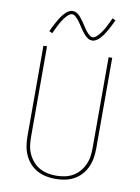

<svg xmlns="http://www.w3.org/2000/svg" viewBox="-103 -1029 805 1105"><g transform="rotate(10 300.0 -476.5)"><path d="M300 8Q272 8 244.5 2.5Q217 -3 193 -16Q169 -29 150 -50Q131 -71 119.5 -96.5Q108 -122 103.5 -149.5Q99 -177 99 -205V-735H120V-205Q120 -180 123.5 -155Q127 -130 137.5 -107Q148 -84 164.5 -65Q181 -46 203 -33.5Q225 -21 250 -16Q275 -11 300 -11Q325 -11 350 -16Q375 -21 397 -33.5Q419 -46 435.5 -65Q452 -84 462.5 -107Q473 -130 476.5 -155Q480 -180 480 -205V-735H501V-205Q501 -177 496.5 -149.5Q492 -122 480.5 -96.5Q469 -71 450 -50Q431 -29 407 -16Q383 -3 355.5 2.5Q328 8 300 8ZM369 -813Q356 -813 345.5 -819.5Q335 -826 326.5 -835Q318 -844 311 -853.5Q304 -863 297 -873.5Q290 -884 283 -895Q276 -906 268.5 -915Q261 -924 251 -933Q241 -942 231 -942Q226 -942 223.5 -941Q221 -940 217.5 -938Q214 -936 209.5 -932.5Q205 -929 200 -923.5Q195 -918 192.5 -915Q190 -912 187.5 -909Q185 -906 183 -902.5Q181 -899 178.5 -895.5Q176 -892 173.5 -888Q171 -884 168.5 -879.5Q166 -875 163.5 -870.5Q161 -866 158.5 -861Q156 -856 153.5 -850.5Q151 -845 148 -839.5Q145 -834 142.5 -828Q140 -822 137 -815L118 -823Q123 -835 128 -845Q133 -855 138 -864.5Q143 -874 147.5 -882Q152 -890 156.5 -897.5Q161 -905 165 -911Q169 -917 173.5 -922.5Q178 -928 185.5 -936.5Q193 -945 200.5 -950Q208 -955 215 -958Q222 -961 231 -961Q244 -961 254.5 -955Q265 -949 273.5 -939.5Q282 -930 289 -920.5Q296 -911 303 -900.5Q310 -890 317 -879Q324 -868 331.5 -859Q339 -850 349 -841Q359 -832 369 -832Q374 -832 376.5 -833Q379 -834 382.5 -836Q386 -838 390.5 -842Q395 -846 400 -851Q405 -856 407.5 -859.5Q410 -863 412.5 -866Q415 -869 417 -872Q419 -875 421.5 -879Q424 -883 426.5 -886.5Q429 -890 431.5 -894.5Q434 -899 436.5 -903.5Q439 -908 441.5 -913Q444 -918 446.5 -923.5Q449 -929 452 -934.5Q455 -940 457.5 -946Q460 -952 463 -959L482 -951Q477 -940 472 -929.5Q467 -919 462 -910Q457 -901 452.5 -892.5Q448 -884 443.5 -877Q439 -870 435 -863.5Q431 -857 426.5 -851.5Q422 -846 414.5 -837.5Q407 -829 399.5 -824Q392 -819 385 -816Q378 -813 369 -813Z"/></g></svg>

Font: Iosevka Thin Extended
Style: Regular
Weight: 100
Width: 7
Monospace: yes
Designer: Belleve Invis
Foundry: Belleve Invis
Version: Version 32.5.0; ttfautohint (v1.8.4)